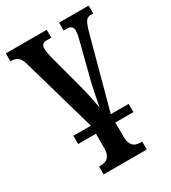

<svg xmlns="http://www.w3.org/2000/svg" viewBox="-189 -633 862 968"><g transform="rotate(-30 242.5 -148.5)"><path d="M89 42V-6H191L67 -439Q58 -469 43 -479.5Q28 -490 2 -490V-536H240V-490H212Q182 -490 182 -459Q182 -444 185.5 -429.5Q189 -415 191 -404L244 -205Q254 -168 262 -129.5Q270 -91 275 -64Q279 -86 286.5 -123Q294 -160 300 -188L351 -387Q357 -410 361 -427Q365 -444 365 -461Q365 -476 356 -483Q347 -490 334 -490H312V-536H484V-490H470Q451 -490 440.5 -475.5Q430 -461 417 -413L307 -6H411V42H306V123Q306 153 315 168Q324 183 337.5 188Q351 193 365 193H375V239H124V193H134Q148 193 161.5 188Q175 183 184 168Q193 153 193 123V42Z"/></g></svg>

Font: Noto Serif ExtraCondensed SemiBold
Style: Regular
Weight: 600
Width: 2
Designer: Monotype Design Team
Foundry: Monotype Imaging Inc.
Version: Version 2.015; ttfautohint (v1.8.4.7-5d5b)